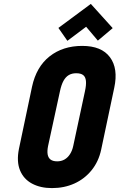

<svg xmlns="http://www.w3.org/2000/svg" viewBox="-20 -952 612 983"><path d="M557 -808 445 -932 279 -809 325 -743 421 -815 481 -744ZM144 -508 77 -190Q64 -125 82.5 -80Q101 -35 144 -12Q187 11 246 11Q309 11 361 -12.5Q413 -36 449 -80.5Q485 -125 498 -186L565 -503Q586 -601 543 -659Q500 -717 401 -717Q302 -717 234 -663.5Q166 -610 144 -508ZM226 -204 287 -485Q294 -518 305 -538Q316 -558 332 -567.5Q348 -577 370 -577Q394 -577 406 -567.5Q418 -558 420 -537.5Q422 -517 415 -485L355 -205Q350 -181 338.5 -163Q327 -145 310.5 -135.5Q294 -126 273 -126Q251 -126 239 -135Q227 -144 224 -161.5Q221 -179 226 -204Z"/></svg>

Font: Advent Pro ExtraBold
Style: Italic
Weight: 800
Italic angle: -12°
Version: Version 3.000